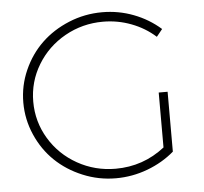

<svg xmlns="http://www.w3.org/2000/svg" viewBox="-51 -753 860 808"><g transform="rotate(-5 379.0 -349.5)"><path d="M409.2 -700.2Q478.5 -700.2 541.7 -676Q605 -651.9 654.8 -607.9L629.9 -577.1Q585.9 -616.7 528.6 -638.4Q471.2 -660.2 409.2 -660.2Q322.3 -660.2 248.3 -618.7Q174.3 -577.1 131.1 -505.6Q87.9 -434.1 87.9 -350.1Q87.9 -265.6 131.1 -193.8Q174.3 -122.1 248.3 -80.6Q322.3 -39.1 409.2 -39.1Q525.9 -39.1 617.2 -110.8V-342.8H654.8V-89.8Q605.5 -47.4 540.8 -23.2Q476.1 1 407.2 1Q334 1 267.1 -26.9Q200.2 -54.7 151.6 -101.6Q103 -148.4 74.5 -213.6Q45.9 -278.8 45.9 -350.1Q45.9 -421.4 74.7 -486.3Q103.5 -551.3 152.3 -598.1Q201.2 -645 268.3 -672.6Q335.4 -700.2 409.2 -700.2Z"/></g></svg>

Font: Montserrat Ultra Light
Style: Regular
Weight: 200
Designer: Julieta Ulanovsky
Foundry: Julieta Ulanovsky
Version: Version 3.001;PS 003.001;hotconv 1.0.70;makeotf.lib2.5.58329